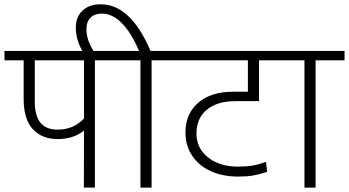

<svg xmlns="http://www.w3.org/2000/svg" viewBox="-35 -855 1590 875"><path d="M227.1 -264.2Q300.3 -264.2 347.7 -314.9V-580.1H123.5V-390.6Q123.5 -264.2 227.1 -264.2ZM72.8 -403.8V-580.1H-14.6V-623H529.8V-580.1H397.5V0H347.2L347.7 -259.8Q299.8 -221.2 228 -221.2Q156.2 -221.2 114.5 -266.4Q72.8 -311.5 72.8 -403.8Z M605 0V-580.1H500.5V-623H598.6Q563.5 -705.6 520.5 -749.3Q477.5 -793 429.2 -793Q396 -793 377.4 -774.4Q358.9 -755.9 358.9 -722.2Q358.9 -667.5 398.9 -611.8H347.2Q310.5 -668 310.5 -729.5Q310.5 -777.3 340.8 -806.4Q371.1 -835.4 424.3 -835.4Q560.5 -835.4 650.9 -623H787.6V-580.1H655.8V0Z M1027.8 -437H1094.7V-580.1H758.8V-623H1277.8V-580.1H1145.5V-394H1037.1Q954.6 -394 907.5 -355Q860.4 -315.9 860.4 -247.1Q860.4 -178.2 913.8 -137Q967.3 -95.7 1048.3 -95.7Q1088.4 -95.7 1115.2 -100.3Q1142.1 -105 1177.7 -117.2L1182.1 -71.8Q1146 -60.1 1118.9 -55.2Q1091.8 -50.3 1050.3 -50.3Q981.4 -50.3 927.2 -74.2Q873 -98.1 841.6 -144Q810.1 -189.9 810.1 -251.5Q810.1 -335.9 868.2 -386.5Q926.3 -437 1027.8 -437Z M1352.5 0V-580.1H1248V-623H1535.2V-580.1H1403.3V0Z"/></svg>

Font: Yantramanav Light
Style: Regular
Weight: 300
Version: Version 1.001;PS 1.0;hotconv 1.0.72;makeotf.lib2.5.5900; ttf